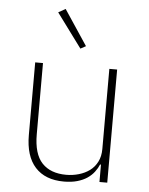

<svg xmlns="http://www.w3.org/2000/svg" viewBox="-54 -803 667 859"><g transform="rotate(5 279.5 -373.0)"><path d="M424 -78H420Q413 -61 400.5 -44.5Q388 -28 369.5 -15.5Q351 -3 325 4.5Q299 12 265 12Q181 12 136 -37.5Q91 -87 91 -182V-508H126V-188Q126 -100 164 -59.5Q202 -19 273 -19Q302 -19 329.5 -27Q357 -35 378 -50.5Q399 -66 411.5 -90.5Q424 -115 424 -148V-508H459V0H424ZM174 -740 206 -758 311 -600 287 -587Z"/></g></svg>

Font: IBM Plex Sans Thai ExtraLight
Style: Regular
Weight: 200
Designer: Mike Abbink, Paul van der Laan, Pieter van Rosmalen, Ben Mitchell, Mark Frömberg
Foundry: Bold Monday
Version: Version 1.1